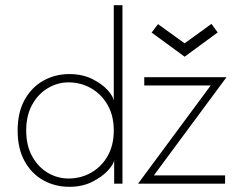

<svg xmlns="http://www.w3.org/2000/svg" viewBox="-20 -708 932 740"><path d="M247 12Q192.5 12 147.2 -13Q102 -38 75 -86.5Q48 -135 48 -205Q48 -275 75 -323.5Q102 -372 147.2 -397.2Q192.5 -422.5 247 -422.5Q297 -422.5 335 -403.8Q373 -385 395 -360.5Q417 -336 418.5 -319V-688H452V0H420V-91Q418.5 -76 396.5 -51.5Q374.5 -27 336 -7.5Q297.5 12 247 12ZM244 -20Q291.5 -20 331.2 -42.5Q371 -65 394.8 -106.5Q418.5 -148 418.5 -205Q418.5 -262 394.8 -303.5Q371 -345 331.2 -367.8Q291.5 -390.5 244 -390.5Q201.5 -390.5 164.2 -368.2Q127 -346 104 -304.5Q81 -263 81 -205Q81 -147 104 -105.5Q127 -64 164.2 -42Q201.5 -20 244 -20ZM536 -410.5H853L573 -32H847.5V0H512L792 -378.5H536ZM691.5 -489.5 564.5 -582.5 589 -615 691.5 -541 795 -616 819 -583Z"/></svg>

Font: League Spartan Thin Thin
Style: Regular
Weight: 250
Version: Version 2.002